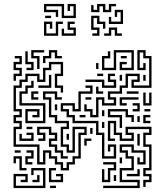

<svg xmlns="http://www.w3.org/2000/svg" viewBox="-20 -951 850 977"><path d="M169 -600V-654H139V-696H205V-684H151V-666H181V-600ZM199 -630V-666H229V-696H271V-666H295V-654H259V-684H241V-654H211V-630ZM439 -354V-384H409V-420H421V-396H451V-366H469V-456H511V-426H559V-444H529V-486H589V-516H619V-576H691V-534H661V-516H739V-654H709V-684H691V-606H709V-630H721V-594H679V-696H721V-666H751V-504H649V-546H679V-564H631V-504H601V-474H541V-456H571V-414H499V-444H481V-354ZM499 -594V-666H529V-690H541V-654H511V-606H559V-696H661V-594H589V-636H625V-624H601V-606H649V-684H571V-594ZM115 -594V-606H139V-624H109V-690H121V-636H151V-594ZM49 -540V-576H79V-594H49V-636H79V-654H55V-666H91V-624H61V-606H91V-564H61V-540ZM595 -654V-666H625V-654ZM289 -84V-114H259V-144H229V-174H211V-114H169V-204H49V-306H79V-324H49V-366H79V-384H49V-516H79V-546H109V-576H181V-546H199V-606H229V-636H301V-564H271V-516H301V-480H289V-504H259V-576H289V-624H241V-594H211V-534H169V-564H121V-534H91V-504H61V-396H91V-354H61V-336H91V-294H61V-216H181V-126H199V-186H241V-156H271V-126H301V-96H319V-126H349V-156H379V-276H409V-294H361V-174H319V-204H289V-306H319V-324H259V-354H229V-444H199V-486H271V-456H295V-444H259V-474H211V-456H241V-366H271V-336H331V-294H301V-216H331V-186H349V-306H421V-264H391V-144H361V-114H331V-84ZM469 -600V-630H481V-600ZM499 -504V-534H415V-546H511V-516H559V-534H529V-576H565V-564H541V-546H571V-504ZM475 -564V-576H505V-564ZM709 -540V-570H721V-540ZM589 -540V-570H601V-540ZM175 -504V-516H229V-570H241V-504ZM109 -324V-396H181V-354H145V-366H169V-384H121V-336H199V-414H79V-486H109V-516H139V-540H151V-504H121V-474H91V-426H211V-324ZM499 -144V-264H469V-324H349V-354H319V-384H289V-426H361V-396H379V-486H439V-504H415V-516H451V-474H391V-384H349V-414H301V-396H331V-366H361V-336H481V-276H511V-156H559V-204H541V-180H529V-216H571V-144ZM469 -474V-510H481V-486H505V-474ZM625 -474V-486H685V-474ZM139 -444V-486H175V-474H151V-456H175V-444ZM709 -414V-480H721V-426H739V-480H751V-414ZM415 -444V-456H445V-444ZM589 -414V-456H685V-444H601V-426H625V-414ZM655 -384V-396H679V-414H655V-426H691V-384ZM259 -390V-420H271V-390ZM589 -300V-354H529V-396H631V-366H661V-330H649V-354H619V-384H541V-366H601V-300ZM715 -384V-396H745V-384ZM499 -360V-390H511V-360ZM709 -324V-366H745V-354H721V-336H745V-324ZM385 -354V-366H415V-354ZM679 -330V-360H691V-330ZM709 0V-36H739V-54H709V-96H739V-204H709V-276H739V-294H631V-276H661V-234H589V-264H559V-324H541V-246H565V-234H529V-336H571V-276H601V-246H649V-264H619V-306H751V-264H721V-216H751V-84H721V-66H751V-24H721V0ZM499 -300V-330H511V-300ZM115 -294V-306H145V-294ZM289 -144V-174H259V-204H229V-246H259V-264H229V-294H181V-276H211V-234H175V-246H199V-264H169V-306H241V-276H271V-234H241V-216H271V-186H301V-156H325V-144ZM439 -270V-300H451V-270ZM79 -234V-270H91V-246H139V-264H115V-276H151V-234ZM319 -240V-270H331V-240ZM679 -210V-270H691V-210ZM409 -210V-246H445V-234H421V-210ZM505 6V-6H679V-24H589V-96H649V-144H619V-174H589V-216H661V-186H721V-114H679V-150H691V-126H709V-174H649V-204H601V-186H631V-156H661V-84H601V-36H691V6ZM55 -174V-186H85V-174ZM109 -114V-156H139V-174H115V-186H151V-144H121V-126H145V-114ZM79 -84V-144H61V-120H49V-156H91V-96H115V-84ZM589 -120V-150H601V-120ZM499 -24V-90H511V-36H529V-96H559V-114H505V-126H571V-84H541V-24ZM49 6V-66H121V-24H85V-36H109V-54H61V-6H199V-84H151V-60H139V-96H211V6ZM229 -24V-96H265V-84H241V-36H289V-54H265V-66H301V-24ZM625 -54V-66H679V-90H691V-54ZM145 -24V-36H169V-60H181V-24ZM559 -30V-60H571V-30ZM235 6V-6H265V6ZM294 -859V-919H216V-901H276V-865H264V-889H204V-931H306V-871H354V-919H336V-895H324V-931H366V-859ZM444 -889V-925H456V-901H474V-931H516V-901H534V-931H570V-919H546V-889H504V-919H486V-889ZM534 -829V-865H546V-841H594V-889H576V-865H564V-901H606V-829ZM210 -859V-871H240V-859ZM450 -769V-781H474V-799H444V-871H486V-841H516V-805H504V-829H474V-859H456V-811H486V-769ZM204 -769V-841H246V-805H234V-829H216V-781H264V-841H300V-829H276V-769ZM294 -769V-805H306V-781H354V-799H324V-841H360V-829H336V-811H366V-769ZM510 -769V-781H534V-811H576V-781H600V-769H564V-799H546V-769Z"/></svg>

Font: Rubik Maze
Style: Regular
Weight: 400
Designer: Hubert and Fischer, NaN
Foundry: Hubert and Fischer, NaN
Version: Version 2.200